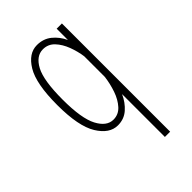

<svg xmlns="http://www.w3.org/2000/svg" viewBox="-214 -594 878 878"><g transform="rotate(-45 225.0 -155.5)"><path d="M201 11Q147 11 108.5 -51.5Q70 -114 70 -251Q70 -388.5 107 -449.8Q144 -511 198 -511Q239.5 -511 268.8 -487.2Q298 -463.5 315 -427V-500H349V200H315V-77Q298 -39 269.5 -14Q241 11 201 11ZM105 -251Q105 -129.5 133.2 -75.8Q161.5 -22 205 -22Q238 -22 260.8 -47Q283.5 -72 296.8 -110.2Q310 -148.5 315 -188.5V-321.5Q310 -357.5 296.5 -393.5Q283 -429.5 260.2 -453.8Q237.5 -478 204 -478Q160 -478 132.5 -426.5Q105 -375 105 -251Z"/></g></svg>

Font: Trispace Condensed Thin
Style: Regular
Weight: 100
Width: 3
Designer: Tyler Finck
Foundry: Etcetera Type Company
Version: Version 1.210; ttfautohint (v1.8.3)